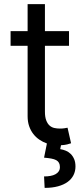

<svg xmlns="http://www.w3.org/2000/svg" viewBox="-20 -696 404 929"><path d="M313.9 -474.4H197.4V-156.2Q197.4 -129.6 203.7 -113.5Q209.9 -97.3 220 -88.4Q230.1 -79.5 243.1 -76.7Q256 -73.9 269.9 -73.9Q283.7 -73.9 292.6 -75.5Q301.5 -77.1 306.8 -78.1L323.9 -2.8Q316.8 0 304.9 2.8Q293 5.7 275.2 6.7L271.3 25.6Q285.2 27.7 298.5 33.2Q311.8 38.7 322.1 48.8Q332.4 58.9 338.8 73.9Q345.2 88.8 345.2 109.4Q345.2 132.5 335.6 151.5Q326 170.5 307.4 184.1Q288.7 197.8 260.8 205.4Q233 213.1 196 213.1L193.2 157.7Q209.9 157.7 223.9 155.2Q237.9 152.7 248 147.2Q258.2 141.7 264 133.2Q269.9 124.6 269.9 112.2Q269.9 100.1 265.4 92Q261 83.8 251.8 78.8Q242.5 73.9 228 71.2Q213.4 68.5 193.2 66.8L207 -1.8Q187.9 -8.5 171 -19.9Q154.1 -31.2 141.3 -47.6Q128.6 -63.9 121.1 -85.4Q113.6 -106.9 113.6 -133.5V-474.4H31.2V-545.5H113.6V-676.1H197.4V-545.5H313.9Z"/></svg>

Font: Fast_Sans
Style: Regular
Weight: 400
Designer: Rasmus Andersson
Foundry: rsms
Version: Version 3.018;git-588b23468